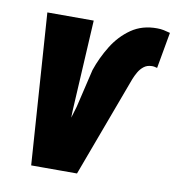

<svg xmlns="http://www.w3.org/2000/svg" viewBox="-66 -600 610 661"><g transform="rotate(10 238.5 -270.0)"><path d="M205.1 -225.6 236.8 -359.9Q252 -404.8 277.6 -446.3Q303.2 -487.8 341.3 -514.2Q379.4 -540.5 431.6 -540Q443.4 -540 454.3 -537.8Q465.3 -535.6 477.1 -532.2L454.6 -405.8Q449.7 -407.2 444.6 -408.2Q439.5 -409.2 434.1 -408.7Q418.9 -408.2 408 -399.7Q397 -391.1 389.6 -378.4Q382.3 -365.7 377.4 -353.5L246.1 0H137.2ZM211.4 -528.3 193.8 -210.4 188 0H85.9L49.3 -528.3Z"/></g></svg>

Font: Roboto Condensed Black
Style: Italic
Weight: 900
Italic angle: -12°
Designer: Christian Robertson
Foundry: Google
Version: Version 3.008; 2023